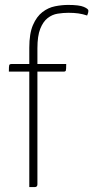

<svg xmlns="http://www.w3.org/2000/svg" viewBox="-20 -760 379 780"><path d="M16 -469Q16 -491 17.5 -495.5Q19 -500 28 -500H99V-566Q99 -624 114 -658.5Q129 -693 152.5 -711Q176 -729 203.5 -734.5Q231 -740 257 -740Q302 -740 320.5 -732Q339 -724 339 -717Q339 -711 337.5 -706.5Q336 -702 334 -697Q316 -703 298.5 -705.5Q281 -708 258 -708Q237 -708 214.5 -704.5Q192 -701 173.5 -686.5Q155 -672 143.5 -643Q132 -614 132 -564V-500H249Q249 -478 247.5 -473.5Q246 -469 238 -469H132V-11Q132 0 121 0H99V-469Z"/></svg>

Font: Yanone Kaffeesatz Thin
Style: Regular
Weight: 250
Designer: Yanone
Foundry: Yanone Font Production. Not for release.
Version: Version 1.002